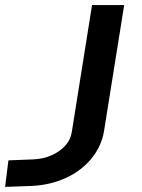

<svg xmlns="http://www.w3.org/2000/svg" viewBox="-54 -725 558 753"><path d="M-34 8 -21 -96 78 -100Q118 -102 150.5 -117Q183 -132 203.5 -155.5Q224 -179 228 -210L307 -705H433L354 -211Q344 -151 304.5 -103Q265 -55 205 -27.5Q145 0 75 4Z"/></svg>

Font: Nunito Sans 7pt Expanded SemiBold
Style: Italic
Weight: 600
Width: 7
Italic angle: -9°
Designer: Vernon Adams
Foundry: Vernon Adams
Version: Version 3.101;gftools[0.9.27]